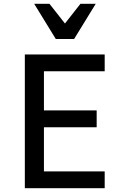

<svg xmlns="http://www.w3.org/2000/svg" viewBox="-20 -985 640 1005"><path d="M110 0H528V-88H210V-319H486V-407H210V-612H528V-700H110ZM272 -781H368L481 -965H401L320 -862L239 -965H159Z"/></svg>

Font: CommitMono
Style: 500Regular
Weight: 500
Monospace: yes
Designer: Eigil Nikolajsen
Foundry: Eigil Nikolajsen
Version: Version 1.143